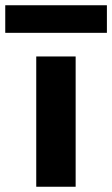

<svg xmlns="http://www.w3.org/2000/svg" viewBox="-92 -711 427 731"><path d="M46 0V-496H196V0ZM-72 -586V-691H315V-586Z"/></svg>

Font: DM Sans 36pt Black
Style: Regular
Weight: 900
Designer: Colophon Foundry, Jonny Pinhorn
Foundry: Colophon Foundry
Version: Version 4.004;gftools[0.9.30]